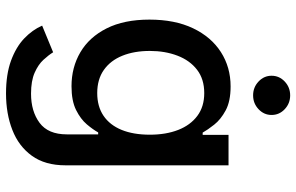

<svg xmlns="http://www.w3.org/2000/svg" viewBox="-198 -598 1012 657"><g transform="rotate(90 308.5 -270.0)"><path d="M300.1 215.9Q235.1 215.9 188.4 198.9Q141.7 181.8 112.2 153.8Q82.7 125.7 68.2 92.3L159.4 54.7Q169 70.3 185.2 87.9Q201.3 105.5 229.2 117.9Q257.1 130.3 301.1 130.3Q361.5 130.3 400.9 101Q440.3 71.7 440.3 7.8V-99.4H433.6Q424 -82 406.1 -60.7Q388.1 -39.4 356.9 -23.8Q325.6 -8.2 275.6 -8.2Q210.9 -8.2 159.3 -38.5Q107.6 -68.9 77.6 -128.4Q47.6 -187.9 47.6 -274.9Q47.6 -361.9 77.2 -424Q106.9 -486.2 158.7 -519.4Q210.6 -552.6 276.3 -552.6Q327.1 -552.6 358.3 -535.7Q389.6 -518.8 407.1 -496.4Q424.7 -474.1 434.3 -457H442.1V-545.5H546.2V12.1Q546.2 82.4 513.5 127.5Q480.8 172.6 425.2 194.2Q369.7 215.9 300.1 215.9ZM299 -96.2Q344.8 -96.2 376.6 -117.7Q408.4 -139.2 424.9 -179.5Q441.4 -219.8 441.4 -276.3Q441.4 -331.3 425.1 -373.2Q408.7 -415.1 377.1 -438.7Q345.5 -462.4 299 -462.4Q251.1 -462.4 219.1 -437.7Q187.1 -413 171 -370.7Q154.8 -328.5 154.8 -276.3Q154.8 -222.7 171.2 -182.2Q187.5 -141.7 219.6 -119Q251.8 -96.2 299 -96.2ZM306.8 -629.6Q279.1 -629.6 259.4 -648.3Q239.7 -666.9 239.7 -692.8Q239.7 -719.1 259.4 -737.7Q279.1 -756.4 306.8 -756.4Q334.5 -756.4 354.2 -737.7Q373.9 -719.1 373.9 -692.8Q373.9 -666.9 354.2 -648.3Q334.5 -629.6 306.8 -629.6Z"/></g></svg>

Font: InterMG Medium
Style: Regular
Weight: 500
Designer: Rasmus Andersson
Foundry: rsms
Version: Version 3.019;December 26, 2023;FontCreator 15.0.0.2955 64-b